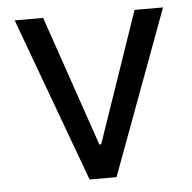

<svg xmlns="http://www.w3.org/2000/svg" viewBox="-44 -574 617 617"><g transform="rotate(-5 264.5 -265.0)"><path d="M307.6 0H220.7L25.4 -530.3H117.2L261.7 -109.4H267.6L412.1 -530.3H503.9Z"/></g></svg>

Font: Pretendard JP
Style: Regular
Weight: 400
Designer: Base glyphs from Inter by Rasmus Andersson; Hangeul glyphs from Noto Sans CJK(Source Han Sans) by Jang Soo-young and Kan
Foundry: Kil Hyung-jin
Version: Version 1.309